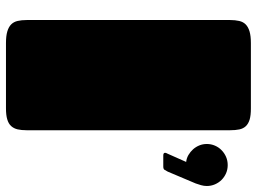

<svg xmlns="http://www.w3.org/2000/svg" viewBox="-126 -714 840 627"><g transform="rotate(90 293.5 -400.0)"><path d="M44.9 -731.9Q44.9 -748.5 47.9 -761.5Q50.8 -774.4 59.1 -782.7Q67.4 -791 82 -795.4Q96.7 -799.8 120.1 -799.8H334Q356.4 -799.8 370.1 -795.7Q383.8 -791.5 391.6 -783.2Q399.4 -774.9 402.1 -762.2Q404.8 -749.5 404.8 -732.4V-66.9Q404.8 -50.3 401.9 -37.8Q398.9 -25.4 391.1 -16.8Q383.3 -8.3 369.4 -4.2Q355.5 0 333 0H120.1Q96.7 0 82 -4.4Q67.4 -8.8 59.1 -17.1Q50.8 -25.4 47.9 -38.1Q44.9 -50.8 44.9 -67.9ZM449.7 -655.8Q449.7 -669.9 455.1 -682.4Q460.4 -694.8 470 -704.1Q479.5 -713.4 491.9 -718.8Q504.4 -724.1 518.6 -724.1Q532.7 -724.1 545.2 -718.8Q557.6 -713.4 566.9 -704.1Q576.2 -694.8 581.5 -682.4Q586.9 -669.9 586.9 -655.8Q586.9 -646.5 584.2 -637Q581.5 -627.4 578.6 -619.6L540 -528.3Q536.1 -521 533.7 -517.3Q531.2 -513.7 522.9 -513.7H487.3Q478.5 -513.7 478.5 -519.5Q478.5 -522.9 481 -526.9L508.3 -588.4Q496.1 -589.8 485.6 -595.9Q475.1 -602.1 467 -611.1Q459 -620.1 454.3 -631.6Q449.7 -643.1 449.7 -655.8Z"/></g></svg>

Font: Fascinate Cyrillic
Style: Regular
Weight: 900
Designer: Denis Ignatov
Foundry: Astigmatic (AOETI)
Version: Version 1.00 November 30, 2018, initial release